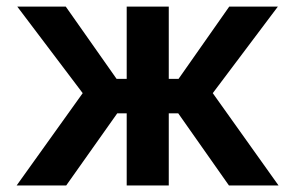

<svg xmlns="http://www.w3.org/2000/svg" viewBox="-20 -566 901 586"><path d="M30.8 0 232.4 -281.7 32.7 -545.9H180.7L335.9 -325.2H366.7V-545.9H495.1V-325.2H524.9L679.7 -545.9H828.1L629.4 -281.7L830.1 0H678.7L523.9 -220.2H495.1V0H366.7V-220.2H337.9L182.1 0Z"/></svg>

Font: Inter Semi Bold
Style: Regular
Weight: 600
Designer: Rasmus Andersson
Foundry: rsms
Version: Version 4.000;git-e0f93cc